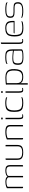

<svg xmlns="http://www.w3.org/2000/svg" viewBox="1840 -2385 652 4372"><g transform="rotate(-90 2166.0 -199.0)"><path d="M85 0Q74 0 70.5 -3.5Q67 -7 67 -17V-368Q72 -370 82.5 -375.5Q93 -381 110 -387Q127 -393 153.5 -397.5Q180 -402 216 -402Q247 -402 270.5 -396.5Q294 -391 310.5 -379Q327 -367 337 -349H327Q335 -362 349 -372.5Q363 -383 381.5 -389.5Q400 -396 421.5 -399.5Q443 -403 463 -403Q513 -403 541 -392Q569 -381 581 -357.5Q593 -334 593 -296V-17Q593 -8 589.5 -4Q586 0 577 0H561Q561 -74 561 -148Q561 -222 561 -296Q561 -343 536.5 -362Q512 -381 462 -381Q439 -381 412.5 -375Q386 -369 366 -358Q346 -347 346 -331V0H314V-330Q314 -348 285 -364Q256 -380 214 -380Q187 -380 161.5 -376Q136 -372 119 -364.5Q102 -357 99 -346V0Z M744 -399V-123Q744 -65 778 -42Q812 -19 880 -19Q954 -19 987 -43.5Q1020 -68 1020 -123V-399Q1021 -399 1023 -399Q1025 -399 1027.5 -399Q1030 -399 1032 -399Q1034 -399 1035 -399Q1043 -399 1046.5 -397.5Q1050 -396 1051 -392Q1052 -388 1052 -379V-134Q1052 -89 1038 -58Q1024 -27 987 -11.5Q950 4 880 4Q818 4 781 -9.5Q744 -23 728 -52.5Q712 -82 712 -132V-379Q712 -391 715.5 -395Q719 -399 728 -399Q732 -399 736 -399Q740 -399 744 -399Z M1192 0Q1176 0 1176 -16V-368Q1205 -382 1246.5 -392.5Q1288 -403 1345 -403Q1395 -403 1426.5 -396Q1458 -389 1475.5 -375Q1493 -361 1499.5 -339.5Q1506 -318 1506 -289V-17Q1506 -12 1504.5 -7.5Q1503 -3 1498.5 -1.5Q1494 0 1488 0H1474V-292Q1474 -336 1445 -357.5Q1416 -379 1345 -379Q1323 -379 1296.5 -375.5Q1270 -372 1246 -366Q1222 -360 1208 -349V0Z M1698 3Q1661 3 1649.5 -21Q1638 -45 1638 -88V-399H1670V-91Q1670 -46 1679 -31.5Q1688 -17 1712 -17Q1717 -17 1730 -18.5Q1743 -20 1747 -22V-2Q1744 -1 1737 0Q1730 1 1720 2Q1710 3 1698 3ZM1654 -462Q1646 -462 1638.5 -465.5Q1631 -469 1631 -480Q1631 -492 1637.5 -495.5Q1644 -499 1653 -499Q1663 -499 1669.5 -496Q1676 -493 1676 -480Q1676 -469 1669 -465.5Q1662 -462 1654 -462Z M2005 5Q1933 5 1888 -11Q1843 -27 1823.5 -71Q1804 -115 1804 -199Q1804 -284 1823.5 -328Q1843 -372 1888 -388.5Q1933 -405 2005 -405Q2031 -405 2053 -403Q2075 -401 2101 -396Q2116 -394 2124.5 -389.5Q2133 -385 2136 -379Q2139 -373 2139 -361Q2127 -367 2103.5 -372Q2080 -377 2054 -379.5Q2028 -382 2008 -382Q1944 -382 1906.5 -364.5Q1869 -347 1853.5 -307.5Q1838 -268 1838 -200Q1838 -132 1853 -92Q1868 -52 1905 -35.5Q1942 -19 2008 -19Q2038 -19 2063 -21.5Q2088 -24 2107.5 -29Q2127 -34 2139 -40V-27Q2139 -17 2122.5 -10Q2106 -3 2076.5 1Q2047 5 2005 5Z M2301 3Q2264 3 2252.5 -21Q2241 -45 2241 -88V-399H2273V-91Q2273 -46 2282 -31.5Q2291 -17 2315 -17Q2320 -17 2333 -18.5Q2346 -20 2350 -22V-2Q2347 -1 2340 0Q2333 1 2323 2Q2313 3 2301 3ZM2257 -462Q2249 -462 2241.5 -465.5Q2234 -469 2234 -480Q2234 -492 2240.5 -495.5Q2247 -499 2256 -499Q2266 -499 2272.5 -496Q2279 -493 2279 -480Q2279 -469 2272 -465.5Q2265 -462 2257 -462Z M2426 107 2427 -312Q2427 -341 2426.5 -362.5Q2426 -384 2425 -390Q2432 -392 2450.5 -394Q2469 -396 2492.5 -397.5Q2516 -399 2541.5 -400.5Q2567 -402 2588 -402Q2663 -402 2705.5 -379.5Q2748 -357 2765 -311Q2782 -265 2779 -192Q2776 -122 2759 -78.5Q2742 -35 2705 -15.5Q2668 4 2605 4Q2566 4 2532.5 -3Q2499 -10 2477 -31.5Q2455 -53 2451 -94L2458 -106V107ZM2605 -19Q2673 -19 2709.5 -58.5Q2746 -98 2746 -197Q2749 -298 2713 -338.5Q2677 -379 2586 -379Q2569 -379 2542.5 -377.5Q2516 -376 2492.5 -374.5Q2469 -373 2459 -371V-144Q2459 -94 2477 -67Q2495 -40 2527.5 -29.5Q2560 -19 2605 -19Z M3048 8Q2995 8 2961 1Q2927 -6 2908.5 -21Q2890 -36 2883 -60Q2876 -84 2876 -118Q2876 -169 2889 -196Q2902 -223 2934 -233Q2966 -243 3021 -243Q3046 -243 3074 -241.5Q3102 -240 3128 -238Q3154 -236 3172.5 -233.5Q3191 -231 3197 -229Q3198 -282 3188.5 -313Q3179 -344 3160.5 -358.5Q3142 -373 3115 -377.5Q3088 -382 3055 -382Q3022 -382 2989.5 -379Q2957 -376 2931 -369.5Q2905 -363 2895 -351V-360Q2895 -378 2908.5 -384.5Q2922 -391 2935 -394Q2952 -399 2984.5 -402Q3017 -405 3050 -405Q3093 -405 3126 -400.5Q3159 -396 3182 -380Q3205 -364 3216.5 -332Q3228 -300 3228 -245L3229 -35Q3228 -13 3188.5 -2.5Q3149 8 3048 8ZM3048 -13Q3103 -13 3134.5 -16Q3166 -19 3180 -26Q3194 -33 3198 -42L3197 -208Q3189 -212 3162.5 -215Q3136 -218 3105.5 -221Q3075 -224 3052 -224Q3000 -224 2968.5 -218.5Q2937 -213 2923 -191Q2909 -169 2909 -120Q2909 -83 2918 -59.5Q2927 -36 2957 -24.5Q2987 -13 3048 -13Z M3416 3Q3382 3 3367 -16Q3352 -35 3352 -84V-481Q3352 -489 3353.5 -494.5Q3355 -500 3358.5 -502.5Q3362 -505 3370 -505H3385Q3385 -505 3384.5 -496.5Q3384 -488 3384 -472V-91Q3384 -53 3392 -35Q3400 -17 3426 -17Q3432 -17 3445 -18.5Q3458 -20 3462 -22V-2Q3457 -1 3446 1Q3435 3 3416 3Z M3713 7Q3661 7 3624 -1.5Q3587 -10 3564.5 -32.5Q3542 -55 3532 -95Q3522 -135 3522 -199Q3522 -269 3538 -314.5Q3554 -360 3596 -382.5Q3638 -405 3713 -405Q3772 -405 3808 -388Q3844 -371 3860 -334.5Q3876 -298 3876 -242V-194H3592Q3592 -202 3596 -208Q3600 -214 3612 -214H3846L3845 -246Q3843 -317 3813.5 -349Q3784 -381 3713 -381Q3653 -381 3618 -362.5Q3583 -344 3568.5 -304.5Q3554 -265 3554 -199Q3554 -125 3569.5 -85.5Q3585 -46 3620.5 -31.5Q3656 -17 3716 -17Q3735 -17 3757.5 -18.5Q3780 -20 3802 -23Q3824 -26 3842 -30Q3860 -34 3869 -38V-29Q3869 -22 3863.5 -16Q3858 -10 3838 -5Q3814 1 3781.5 4Q3749 7 3713 7Z M4100 5Q4086 5 4061 4Q4036 3 4009.5 -1Q3983 -5 3963 -14Q3956 -17 3953 -19.5Q3950 -22 3949 -28.5Q3948 -35 3948 -45Q3965 -33 3994 -27Q4023 -21 4052.5 -19.5Q4082 -18 4098 -18Q4134 -18 4165 -21Q4196 -24 4220 -34Q4244 -44 4257.5 -64.5Q4271 -85 4271 -118Q4271 -167 4245.5 -180.5Q4220 -194 4175 -194H4081Q4049 -194 4018 -198.5Q3987 -203 3966.5 -223Q3946 -243 3946 -288Q3946 -339 3970.5 -364Q3995 -389 4038.5 -396.5Q4082 -404 4138 -404Q4159 -404 4188 -402.5Q4217 -401 4247 -395Q4263 -393 4274 -389.5Q4285 -386 4291 -380.5Q4297 -375 4297 -367V-350Q4286 -361 4266.5 -367Q4247 -373 4223.5 -376Q4200 -379 4175 -380Q4150 -381 4128 -381Q4091 -381 4056 -376.5Q4021 -372 3999 -353Q3977 -334 3977 -290Q3977 -257 3990.5 -241.5Q4004 -226 4028.5 -221.5Q4053 -217 4085 -217H4176Q4213 -217 4241.5 -211Q4270 -205 4286 -184Q4302 -163 4302 -116Q4302 -65 4275 -39Q4248 -13 4202.5 -4Q4157 5 4100 5Z"/></g></svg>

Font: Genos Thin ExtraLight
Style: Regular
Weight: 250
Version: Version 1.010